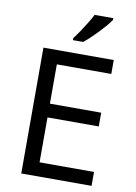

<svg xmlns="http://www.w3.org/2000/svg" viewBox="-101 -1008 758 1073"><g transform="rotate(10 278.0 -472.0)"><path d="M496 0H97V-714H496V-635H187V-412H478V-334H187V-79H496ZM453 -934Q444 -920 427 -900Q410 -880 389.5 -858.5Q369 -837 348.5 -817.5Q328 -798 310 -784H252V-796Q267 -815 284.5 -841Q302 -867 319 -894.5Q336 -922 347 -944H453Z"/></g></svg>

Font: Noto Sans Vithkuqi
Style: Regular
Weight: 400
Version: Version 1.001